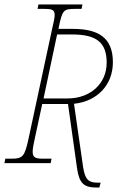

<svg xmlns="http://www.w3.org/2000/svg" viewBox="-40 -734 567 864"><path d="M396 110H407L413 88H400C360 88 343 76 334 18L293 -267C397 -278 468 -351 468 -454C468 -565 402 -604 288 -604H223L225 -614C241 -689 246 -694 298 -694H327L331 -714H133L129 -694H158C195 -694 206 -690 206 -666C206 -653 201 -632 195 -606L88 -108C71 -31 63 -20 13 -20H-16L-20 0H188L192 -20H153C120 -20 107 -25 107 -51C107 -64 110 -82 116 -108L150 -266H266L307 25C317 92 338 110 396 110ZM264 -291H156L217 -579H283C392 -579 440 -545 440 -452C440 -357 366 -291 264 -291Z"/></svg>

Font: Noto Serif Condensed Thin
Style: Italic
Weight: 100
Width: 3
Italic angle: -12°
Designer: Monotype Design Team
Foundry: Monotype Imaging Inc.
Version: Version 2.013